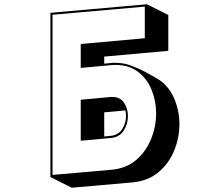

<svg xmlns="http://www.w3.org/2000/svg" viewBox="-20 -820 1040 899"><path d="M216 9V-760L668 -800L768 -750V-582L468 -555V-522L499 -525Q504 -526 509.5 -526Q515 -526 519 -526Q560 -526 596 -512Q628 -500 657.5 -484.5Q687 -469 716 -452Q768 -421 794 -362.5Q820 -304 820 -239Q820 -175 795.5 -115Q771 -55 722.5 -14Q674 27 601 34L316 59ZM500 -25Q571 -31 617.5 -71Q664 -111 687.5 -169.5Q711 -228 711 -289Q711 -347 690 -399Q669 -451 626.5 -483.5Q584 -516 520 -516Q516 -516 510.5 -516Q505 -516 500 -515L358 -502V-614L658 -641V-789L226 -751V-1ZM358 -353 500 -366H507Q543 -366 561 -338.5Q579 -311 579 -276Q579 -240 559.5 -209Q540 -178 500 -174L358 -161ZM499 -184Q535 -188 552.5 -216Q570 -244 570 -276Q570 -290 567 -303L468 -294V-181Z"/></svg>

Font: Rampart One
Style: Regular
Weight: 400
Designer: Fontworks Inc.
Foundry: Fontworks Inc.
Version: Version 1.100